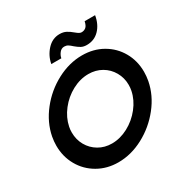

<svg xmlns="http://www.w3.org/2000/svg" viewBox="-197 -1039 1170 1210"><g transform="rotate(-30 388.0 -434.0)"><path d="M32 -277Q32 -308 38 -341Q56 -434 119.5 -514.5Q183 -595 273 -642.5Q363 -690 456 -690Q539 -690 604.5 -652.5Q670 -615 707 -550Q744 -485 744 -405Q744 -374 738 -341Q720 -247 656 -166.5Q592 -86 502.5 -38.5Q413 9 320 9Q238 9 172 -29Q106 -67 69 -132.5Q32 -198 32 -277ZM158 -301Q158 -249 182 -206.5Q206 -164 248.5 -139Q291 -114 344 -114Q404 -114 462 -145Q520 -176 561.5 -228.5Q603 -281 615 -341Q619 -360 619 -382Q619 -433 594.5 -476Q570 -519 527.5 -543.5Q485 -568 432 -568Q372 -568 314 -537Q256 -506 215 -453.5Q174 -401 162 -341Q158 -322 158 -301ZM440 -766Q425 -780 413.5 -787Q402 -794 387 -794Q366 -794 352 -776Q338 -758 335 -739H262Q272 -794 310 -835.5Q348 -877 401 -877Q428 -877 448 -866.5Q468 -856 489 -838Q502 -827 511 -822Q520 -817 528 -817Q547 -817 560 -828Q573 -839 579 -868H655Q645 -807 608.5 -769Q572 -731 517 -731Q493 -731 476.5 -740Q460 -749 440 -766Z"/></g></svg>

Font: Teachers SemiBold
Style: Italic
Weight: 600
Designer: Alfredo Marco Pradil & Chank Diesel
Version: Version 0.009